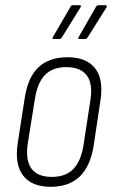

<svg xmlns="http://www.w3.org/2000/svg" viewBox="-20 -710 437 738"><path d="M175 8Q102 8 69 -35Q36 -78 48 -159L75 -333Q87 -413 128 -451.5Q169 -490 240 -490Q312 -490 345.5 -447.5Q379 -405 366 -323L340 -150Q327 -70 286 -31Q245 8 175 8ZM179 -30Q232 -30 261.5 -60Q291 -90 301 -152L327 -322Q338 -387 314 -419.5Q290 -452 235 -452Q183 -452 153.5 -422.5Q124 -393 114 -329L87 -160Q77 -95 100.5 -62.5Q124 -30 179 -30ZM285 -560Q282 -560 281 -562Q280 -564 282 -567L349 -684Q353 -690 359 -690H386Q389 -690 390 -687.5Q391 -685 389 -681L316 -565Q313 -560 306 -560ZM186 -560Q183 -560 182 -562Q181 -564 183 -567L251 -684Q254 -690 260 -690H287Q290 -690 291 -687.5Q292 -685 289 -681L217 -565Q214 -560 207 -560Z"/></svg>

Font: Sofia Sans Condensed ExtraLight
Style: Italic
Weight: 250
Italic angle: -9°
Version: Version 4.100